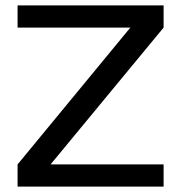

<svg xmlns="http://www.w3.org/2000/svg" viewBox="-20 -690 669 710"><path d="M585 -670H45V-588H462L45 -82V0H585V-82H167L585 -588Z"/></svg>

Font: LT Wave Alt
Style: Regular
Weight: 400
Designer: Daniel Lyons
Version: Version 2.5 (Glyphs App)